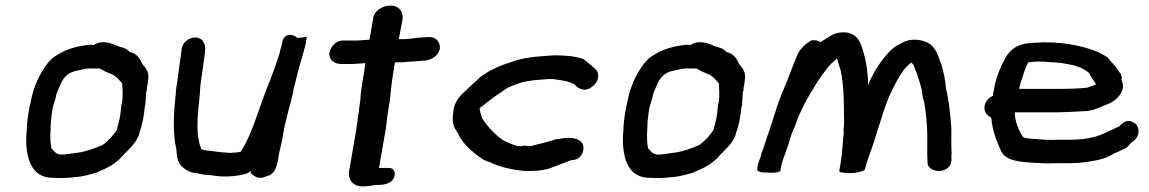

<svg xmlns="http://www.w3.org/2000/svg" viewBox="-20 -624 4110 687"><path d="M91 -265C84 -237 76 -191 76 -164C69 -97 74 11 167 12C194 14 221 13 247 10C280 8 305 -1 328 -7V-8C366 -24 393 -36 422 -70C439 -88 464 -108 477 -141L478 -146C482 -156 485 -168 488 -179V-180C489 -184 491 -190 492 -198L495 -216C497 -227 497 -237 499 -246L500 -247C501 -261 502 -280 503 -295L505 -299V-300C506 -305 505 -309 506 -312C508 -320 509 -327 510 -337C516 -366 499 -384 490 -394C483 -411 471 -433 444 -438C434 -451 419 -454 404 -458C403 -458 352 -488 316 -463H314L307 -464H304C236 -458 205 -440 179 -424C167 -416 156 -406 147 -393C123 -362 100 -314 91 -265ZM169 -240C172 -249 175 -262 179 -273V-274C181 -288 189 -306 194 -316C204 -343 220 -364 254 -371C268 -373 280 -377 286 -378H288C293 -379 296 -379 304 -379H337L357 -368L385 -356C401 -346 406 -338 417 -326C418 -305 421 -281 416 -254L415 -252C413 -239 412 -228 411 -217L408 -200C406 -191 401 -169 398 -160V-159C386 -141 368 -120 347 -105C344 -104 333 -100 327 -97L305 -89C292 -85 273 -79 260 -78C239 -76 217 -70 195 -71C193 -71 188 -73 181 -76C175 -81 170 -87 164 -93C160 -112 159 -136 161 -162C162 -174 161 -189 164 -204V-205C165 -218 167 -230 169 -240Z M630 -448C625 -409 619 -365 613 -323C610 -308 609 -294 608 -278C601 -213 598 -145 611 -90C613 -65 613 -41 637 -23C647 -15 662 -5 686 -4C701 0 718 3 737 3C776 11 823 8 860 -2C864 -3 876 -11 878 -12L877 -5C888 6 906 21 935 6C963 1 971 -30 975 -53L977 -64C977 -67 977 -66 978 -72C980 -82 982 -92 985 -102V-103C987 -112 990 -124 992 -137L998 -171C1006 -203 1013 -235 1022 -264V-265C1024 -275 1026 -284 1029 -294L1031 -308C1035 -322 1039 -338 1042 -351C1050 -386 1061 -416 1070 -453C1071 -456 1073 -461 1074 -468L1078 -492L1044 -488C1037 -497 1005 -512 991 -479L990 -472C988 -465 987 -457 985 -451L984 -450C983 -447 982 -442 981 -435C967 -392 951 -347 933 -303C904 -230 881 -140 841 -81C837 -80 827 -78 817 -78H815C809 -77 806 -77 798 -77C791 -78 783 -79 773 -79L750 -82C734 -84 707 -86 700 -91C697 -102 693 -109 692 -119C681 -161 689 -230 695 -287C696 -300 696 -313 698 -326C704 -366 709 -404 714 -441C716 -459 711 -487 681 -490H680C658 -490 633 -475 630 -448Z M1158 -431C1160 -407 1178 -395 1202 -395H1236C1253 -395 1267 -397 1287 -398C1286 -390 1284 -379 1283 -366C1277 -334 1270 -293 1269 -262C1267 -251 1265 -238 1264 -225L1260 -202C1260 -190 1256 -176 1255 -161L1229 -11C1225 14 1239 43 1277 43C1292 43 1306 41 1322 38C1337 37 1380 42 1392 6V5C1394 -6 1391 -23 1373 -23H1336L1361 -166C1362 -176 1363 -187 1365 -199V-200C1365 -206 1367 -215 1369 -226V-227C1370 -239 1373 -251 1375 -264V-265C1377 -286 1381 -328 1386 -356C1388 -373 1391 -388 1393 -400C1393 -400 1394 -401 1395 -401H1418C1445 -404 1466 -404 1495 -407H1501C1521 -410 1549 -422 1554 -451V-452C1555 -476 1537 -495 1510 -491C1505 -491 1501 -491 1493 -490C1471 -490 1448 -484 1428 -484H1407L1420 -553C1424 -575 1414 -604 1376 -604C1349 -604 1320 -585 1316 -562L1302 -482C1283 -481 1268 -479 1254 -479H1202C1176 -475 1162 -453 1158 -433Z M1602 -222C1596 -188 1603 -169 1618 -148C1622 -139 1628 -129 1635 -119C1651 -97 1674 -78 1696 -62C1703 -57 1715 -48 1732 -44C1767 -27 1811 -16 1861 -12H1862C1895 -12 1920 -13 1948 -22C1973 -31 1999 -42 2024 -51L2035 -52C2055 -56 2065 -73 2067 -87C2073 -123 2037 -131 2015 -131C1996 -131 1983 -126 1972 -126H1969C1943 -116 1911 -110 1878 -101C1874 -101 1865 -102 1858 -103C1853 -102 1845 -101 1841 -101H1832C1818 -105 1797 -114 1782 -121C1750 -143 1725 -170 1705 -201C1701 -213 1697 -225 1696 -237C1722 -257 1747 -278 1778 -297C1796 -312 1812 -317 1843 -328C1869 -336 1901 -338 1941 -341H1960C1982 -338 2002 -335 2018 -330C2022 -328 2028 -325 2033 -324C2041 -316 2053 -303 2073 -303H2074C2081 -304 2090 -306 2097 -313C2123 -329 2130 -366 2105 -381C2094 -393 2079 -403 2067 -413C2038 -423 2005 -426 1963 -426H1962C1906 -422 1853 -420 1804 -400C1764 -388 1728 -371 1697 -347C1684 -334 1669 -322 1653 -306C1634 -288 1604 -265 1602 -222Z M2226 -265C2219 -237 2211 -191 2211 -164C2204 -97 2209 11 2302 12C2329 14 2356 13 2382 10C2415 8 2440 -1 2463 -7V-8C2501 -24 2528 -36 2557 -70C2574 -88 2599 -108 2612 -141L2613 -146C2617 -156 2620 -168 2623 -179V-180C2624 -184 2626 -190 2627 -198L2630 -216C2632 -227 2632 -237 2634 -246L2635 -247C2636 -261 2637 -280 2638 -295L2640 -299V-300C2641 -305 2640 -309 2641 -312C2643 -320 2644 -327 2645 -337C2651 -366 2634 -384 2625 -394C2618 -411 2606 -433 2579 -438C2569 -451 2554 -454 2539 -458C2538 -458 2487 -488 2451 -463H2449L2442 -464H2439C2371 -458 2340 -440 2314 -424C2302 -416 2291 -406 2282 -393C2258 -362 2235 -314 2226 -265ZM2304 -240C2307 -249 2310 -262 2314 -273V-274C2316 -288 2324 -306 2329 -316C2339 -343 2355 -364 2389 -371C2403 -373 2415 -377 2421 -378H2423C2428 -379 2431 -379 2439 -379H2472L2492 -368L2520 -356C2536 -346 2541 -338 2552 -326C2553 -305 2556 -281 2551 -254L2550 -252C2548 -239 2547 -228 2546 -217L2543 -200C2541 -191 2536 -169 2533 -160V-159C2521 -141 2503 -120 2482 -105C2479 -104 2468 -100 2462 -97L2440 -89C2427 -85 2408 -79 2395 -78C2374 -76 2352 -70 2330 -71C2328 -71 2323 -73 2316 -76C2310 -81 2305 -87 2299 -93C2295 -112 2294 -136 2296 -162C2297 -174 2296 -189 2299 -204V-205C2300 -218 2302 -230 2304 -240Z M2689 -18C2688 -13 2697 -8 2710 -7H2712C2713 -7 2715 -6 2724 -7C2728 -6 2737 -6 2742 -6H2744C2754 -6 2772 -8 2773 -15L2774 -24C2778 -49 2790 -73 2799 -101L2812 -143C2816 -153 2819 -162 2824 -171C2844 -232 2874 -282 2906 -333C2926 -362 2948 -395 2975 -414C2978 -402 2983 -390 2988 -372C2995 -342 2998 -301 2999 -269C2999 -239 3001 -208 3000 -178C3000 -171 2997 -160 2999 -148C2994 -108 2995 -81 2988 -41L2983 -12C2983 -10 2988 -6 3000 -6C3022 -2 3060 -6 3075 -17V-18C3075 -19 3076 -21 3078 -30C3081 -40 3085 -54 3089 -65C3114 -130 3134 -211 3160 -276C3183 -323 3206 -377 3241 -400C3244 -397 3248 -393 3250 -389C3250 -386 3251 -383 3253 -379L3262 -358C3267 -342 3275 -317 3279 -299C3281 -287 3280 -276 3286 -263C3293 -227 3297 -181 3298 -142C3298 -109 3297 -75 3299 -42C3297 -21 3333 -3 3361 -17C3392 -31 3383 -61 3384 -67L3385 -72C3384 -90 3384 -101 3384 -120V-144C3385 -162 3383 -175 3382 -191C3378 -231 3375 -268 3365 -306C3363 -338 3355 -370 3348 -396H3347C3338 -420 3334 -441 3312 -463C3290 -481 3243 -492 3204 -469C3180 -458 3164 -442 3152 -428C3125 -396 3103 -361 3086 -320V-341C3083 -367 3081 -392 3075 -417C3070 -437 3065 -453 3060 -467C3053 -481 3040 -507 3003 -508C2993 -509 2980 -507 2973 -505H2972C2949 -497 2934 -484 2916 -473C2912 -477 2903 -480 2892 -480H2884C2863 -469 2845 -451 2834 -430C2814 -383 2797 -333 2777 -288L2776 -286C2775 -283 2774 -279 2772 -275C2757 -237 2747 -198 2734 -161V-160C2724 -135 2714 -97 2704 -74V-71C2702 -63 2696 -48 2693 -39Z M3503 -245C3499 -220 3516 -209 3527 -203C3530 -159 3545 -122 3560 -88C3573 -52 3619 -46 3658 -43C3689 -41 3720 -38 3757 -40H3799C3830 -40 3856 -42 3884 -47C3916 -52 3937 -57 3965 -74C3980 -81 3997 -88 4012 -96C4017 -102 4022 -106 4027 -113C4035 -118 4050 -129 4053 -146C4057 -166 4048 -180 4035 -186C4013 -200 3994 -183 3985 -172C3964 -163 3944 -152 3922 -143C3891 -130 3853 -124 3805 -124H3761C3732 -122 3707 -125 3679 -127C3663 -128 3649 -129 3641 -133C3626 -156 3611 -188 3611 -222H3764C3795 -223 3824 -224 3855 -226C3887 -226 3911 -238 3930 -246C3946 -252 3974 -262 3989 -288C4003 -309 3998 -326 3993 -338L3994 -348C3991 -356 3993 -359 3985 -366C3981 -373 3977 -380 3969 -388C3965 -394 3959 -400 3954 -405L3943 -419C3933 -425 3922 -431 3909 -438C3852 -461 3770 -478 3681 -471C3662 -470 3642 -469 3621 -459C3600 -449 3583 -430 3574 -410C3559 -384 3549 -355 3540 -324L3536 -300C3534 -295 3533 -289 3533 -281C3518 -275 3506 -262 3503 -245ZM3627 -306C3628 -313 3630 -320 3632 -328C3640 -353 3647 -377 3659 -401C3669 -402 3680 -403 3692 -404C3709 -404 3725 -403 3744 -401H3753C3790 -398 3828 -391 3852 -379C3863 -373 3875 -366 3879 -360C3883 -347 3895 -335 3902 -322C3893 -319 3875 -311 3868 -310H3867C3838 -307 3808 -306 3778 -306Z"/></svg>

Font: Scribbler
Style: BlkIta
Weight: 900
Designer: Mew Too
Foundry: Cannot Into Space Fonts
Version: Version 1.001